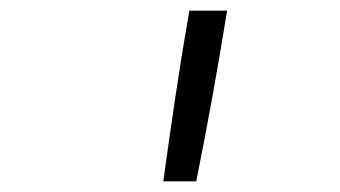

<svg xmlns="http://www.w3.org/2000/svg" viewBox="-20 -792 640 361"><path d="M287 -451Q298 -531 310 -611.5Q322 -692 336 -772H407Q394 -691 379.5 -611Q365 -531 349 -451Z"/></svg>

Font: Iosevka Curly Light Extended
Style: Italic
Weight: 300
Width: 7
Italic angle: -9°
Monospace: yes
Designer: Belleve Invis
Foundry: Belleve Invis
Version: Version 11.1.0; ttfautohint (v1.8.3)